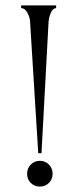

<svg xmlns="http://www.w3.org/2000/svg" viewBox="-20 -679 291 708"><path d="M58 -649V-659H187V-649Q175 -649 167.5 -632Q160 -615 159 -597L133 -114H121L91 -597Q91 -613 81.5 -631Q72 -649 58 -649ZM93.5 -4.5Q80 -18 80 -38Q80 -58 93.5 -72Q107 -86 127 -86Q147 -86 160.5 -72Q174 -58 174 -38Q174 -18 160.5 -4.5Q147 9 127 9Q107 9 93.5 -4.5Z"/></svg>

Font: Forum
Style: Regular
Weight: 400
Designer: Denis Masharov
Foundry: Denis Masharov
Version: Version 1.000